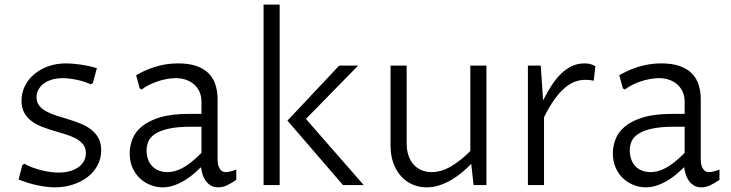

<svg xmlns="http://www.w3.org/2000/svg" viewBox="-20 -802 3166 832"><path d="M76.7 -86.4 85.4 -92.3Q104 -82 124 -75Q144 -67.9 163.6 -63.2Q183.1 -58.6 201.4 -56.4Q219.7 -54.2 234.9 -54.2Q260.3 -54.2 281.7 -60.1Q303.2 -65.9 318.8 -76.9Q334.5 -87.9 343.3 -103.5Q352.1 -119.1 352.1 -138.2Q352.1 -161.1 340.1 -176.3Q328.1 -191.4 308.6 -201.9Q289.1 -212.4 263.9 -220Q238.8 -227.5 212.6 -235.4Q186.5 -243.2 161.4 -252.9Q136.2 -262.7 116.7 -277.3Q97.2 -292 85.2 -313.2Q73.2 -334.5 73.2 -365.7Q73.2 -398.9 87.4 -428.2Q101.6 -457.5 127.2 -479.5Q152.8 -501.5 188 -514.4Q223.1 -527.3 265.6 -527.3Q277.8 -527.3 293.7 -526.1Q309.6 -524.9 327.1 -522.5Q344.7 -520 363.5 -516.1Q382.3 -512.2 399.9 -506.3L382.3 -442.4L373.5 -436.5Q360.8 -442.4 345.2 -447.5Q329.6 -452.6 313.5 -456.1Q297.4 -459.5 281.2 -461.4Q265.1 -463.4 251.5 -463.4Q226.6 -463.4 205.8 -457.3Q185.1 -451.2 170.2 -440.2Q155.3 -429.2 146.7 -414.1Q138.2 -398.9 138.2 -380.9Q138.2 -358.9 150.1 -344Q162.1 -329.1 181.9 -318.6Q201.7 -308.1 226.8 -300.3Q252 -292.5 278.3 -284.4Q304.7 -276.4 329.8 -266.1Q355 -255.9 374.8 -240.7Q394.5 -225.6 406.5 -203.9Q418.5 -182.1 418.5 -150.9Q418.5 -114.3 402.1 -84.5Q385.7 -54.7 358.2 -33.9Q330.6 -13.2 294.4 -1.7Q258.3 9.8 219.2 9.8Q185.1 9.8 142.8 1Q100.6 -7.8 60.5 -24.4Z M851.1 -77.6Q840.3 -67.4 823.7 -52.5Q807.1 -37.6 785.4 -23.7Q763.7 -9.8 738 0Q712.4 9.8 684.1 9.8Q658.2 9.8 632.8 0Q607.4 -9.8 587.2 -28.3Q566.9 -46.9 554.4 -74.5Q542 -102.1 542 -137.7Q542 -168.9 554 -199.7Q565.9 -230.5 595.2 -254.6Q624.5 -278.8 674.3 -293.7Q724.1 -308.6 800.3 -308.6H853V-360.8Q853 -384.3 845 -403.1Q836.9 -421.9 822 -435.3Q807.1 -448.7 786.6 -456.1Q766.1 -463.4 741.2 -463.4Q723.6 -463.4 703.4 -459.7Q683.1 -456.1 663.3 -449.5Q643.6 -442.9 625.5 -433.8Q607.4 -424.8 594.2 -414.1L585.4 -418.9L569.8 -476.1Q597.7 -492.2 623.3 -502.2Q648.9 -512.2 672.1 -517.8Q695.3 -523.4 715.3 -525.4Q735.4 -527.3 752.4 -527.3Q798.3 -527.3 830.8 -516.1Q863.3 -504.9 883.8 -484.4Q904.3 -463.9 913.6 -435.1Q922.9 -406.2 922.9 -371.1V-110.4Q922.9 -105 923.8 -95.9Q924.8 -86.9 928.5 -78.1Q932.1 -69.3 939.2 -62.7Q946.3 -56.2 958.5 -56.2Q966.3 -56.2 979 -59.1Q991.7 -62 1003.9 -67.4V-22.5Q982.9 -8.3 964.4 0.7Q945.8 9.8 925.3 9.8Q905.8 9.8 892.3 1.2Q878.9 -7.3 870.1 -20.3Q861.3 -33.2 856.9 -48.6Q852.5 -64 851.1 -77.6ZM853 -252.9H809.6Q748 -252.9 710 -244.1Q671.9 -235.4 650.9 -220.9Q629.9 -206.5 622.6 -188.2Q615.2 -169.9 615.2 -150.4Q615.2 -129.4 621.3 -112.1Q627.4 -94.7 639.2 -82.3Q650.9 -69.8 667.7 -63Q684.6 -56.2 706.1 -56.2Q720.7 -56.2 736.8 -60.3Q752.9 -64.5 770.8 -74Q788.6 -83.5 809.1 -99.6Q829.6 -115.7 853 -139.6Z M1122.1 -782.2H1191.9V0H1122.1ZM1466.3 0 1225.6 -279.3 1449.7 -517.6H1531.7L1305.7 -286.6L1556.2 0Z M2087.9 0H2032.2L2022 -91.8Q2004.4 -73.7 1982.9 -55.7Q1961.4 -37.6 1936.8 -22.9Q1912.1 -8.3 1885 0.7Q1857.9 9.8 1828.6 9.8Q1795.4 9.8 1766.8 -2.9Q1738.3 -15.6 1717.3 -39.1Q1696.3 -62.5 1684.3 -95.9Q1672.4 -129.4 1672.4 -170.9V-517.6H1742.2V-181.2Q1742.2 -150.4 1750.5 -127Q1758.8 -103.5 1773.2 -87.9Q1787.6 -72.3 1807.4 -64.2Q1827.1 -56.2 1850.1 -56.2Q1891.6 -56.2 1933.3 -80.3Q1975.1 -104.5 2018.1 -147.5V-517.6H2087.9Z M2267.6 -517.6H2323.2L2333.5 -367.2Q2351.1 -402.3 2370.1 -431.6Q2389.2 -460.9 2410.9 -482.2Q2432.6 -503.4 2457.8 -515.4Q2482.9 -527.3 2513.2 -527.3Q2526.4 -527.3 2536.9 -524.7Q2547.4 -522 2560.1 -515.1L2552.7 -451.7Q2546.4 -454.1 2535.6 -455.1Q2524.9 -456.1 2516.1 -456.1Q2493.2 -456.1 2470.9 -447.8Q2448.7 -439.5 2426.5 -420.4Q2404.3 -401.4 2382.1 -370.4Q2359.9 -339.4 2337.4 -293.9V0H2267.6Z M2944.8 -77.6Q2934.1 -67.4 2917.5 -52.5Q2900.9 -37.6 2879.2 -23.7Q2857.4 -9.8 2831.8 0Q2806.2 9.8 2777.8 9.8Q2752 9.8 2726.6 0Q2701.2 -9.8 2680.9 -28.3Q2660.6 -46.9 2648.2 -74.5Q2635.7 -102.1 2635.7 -137.7Q2635.7 -168.9 2647.7 -199.7Q2659.7 -230.5 2689 -254.6Q2718.3 -278.8 2768.1 -293.7Q2817.9 -308.6 2894 -308.6H2946.8V-360.8Q2946.8 -384.3 2938.7 -403.1Q2930.7 -421.9 2915.8 -435.3Q2900.9 -448.7 2880.4 -456.1Q2859.9 -463.4 2835 -463.4Q2817.4 -463.4 2797.1 -459.7Q2776.9 -456.1 2757.1 -449.5Q2737.3 -442.9 2719.2 -433.8Q2701.2 -424.8 2688 -414.1L2679.2 -418.9L2663.6 -476.1Q2691.4 -492.2 2717 -502.2Q2742.7 -512.2 2765.9 -517.8Q2789.1 -523.4 2809.1 -525.4Q2829.1 -527.3 2846.2 -527.3Q2892.1 -527.3 2924.6 -516.1Q2957 -504.9 2977.5 -484.4Q2998 -463.9 3007.3 -435.1Q3016.6 -406.2 3016.6 -371.1V-110.4Q3016.6 -105 3017.6 -95.9Q3018.6 -86.9 3022.2 -78.1Q3025.9 -69.3 3033 -62.7Q3040 -56.2 3052.2 -56.2Q3060.1 -56.2 3072.8 -59.1Q3085.4 -62 3097.7 -67.4V-22.5Q3076.7 -8.3 3058.1 0.7Q3039.6 9.8 3019 9.8Q2999.5 9.8 2986.1 1.2Q2972.7 -7.3 2963.9 -20.3Q2955.1 -33.2 2950.7 -48.6Q2946.3 -64 2944.8 -77.6ZM2946.8 -252.9H2903.3Q2841.8 -252.9 2803.7 -244.1Q2765.6 -235.4 2744.6 -220.9Q2723.6 -206.5 2716.3 -188.2Q2709 -169.9 2709 -150.4Q2709 -129.4 2715.1 -112.1Q2721.2 -94.7 2732.9 -82.3Q2744.6 -69.8 2761.5 -63Q2778.3 -56.2 2799.8 -56.2Q2814.5 -56.2 2830.6 -60.3Q2846.7 -64.5 2864.5 -74Q2882.3 -83.5 2902.8 -99.6Q2923.3 -115.7 2946.8 -139.6Z"/></svg>

Font: Proza Libre
Style: Light
Weight: 300
Designer: Jasper de Waard
Foundry: Jasper de Waard
Version: Version 1.000; ttfautohint (v1.4.1.8-43bc)